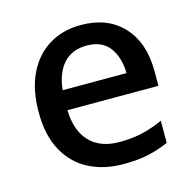

<svg xmlns="http://www.w3.org/2000/svg" viewBox="-87 -638 748 738"><g transform="rotate(-15 287.0 -269.5)"><path d="M296 -549Q402 -549 463 -483.5Q524 -418 524 -305V-246H162Q164 -164 206 -120Q248 -76 324 -76Q375 -76 415.5 -85.5Q456 -95 498 -114V-26Q457 -8 415.5 1Q374 10 317 10Q239 10 179.5 -21Q120 -52 86.5 -113.5Q53 -175 53 -266Q53 -356 83.5 -419Q114 -482 168.5 -515.5Q223 -549 296 -549ZM297 -467Q239 -467 205 -430Q171 -393 164 -325H418Q417 -388 387.5 -427.5Q358 -467 297 -467Z"/></g></svg>

Font: Noto Sans Lao Looped Medium
Style: Regular
Weight: 500
Designer: Mark Frömberg, Ben Mitchell
Foundry: The Fontpad Ltd
Version: Version 1.002; ttfautohint (v1.8.4.7-5d5b)